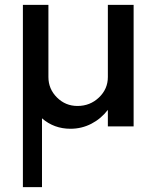

<svg xmlns="http://www.w3.org/2000/svg" viewBox="-20 -520 630 790"><path d="M529.8 -500V0H423.8V-67.9Q395.5 -31.2 355.7 -10.7Q315.9 9.8 270 9.8Q202.1 9.8 152.8 -33.2V250H74.2V-500H179.2V-203.1Q179.2 -153.8 214.4 -118.9Q249.5 -84 298.8 -84Q350.6 -84 387.2 -118.9Q423.8 -153.8 423.8 -203.1V-500Z"/></svg>

Font: Oakes Grotesk Medium
Style: Regular
Weight: 500
Designer: Samuel Oakes
Foundry: Samuel Oakes
Version: Version 1.000;PS 001.000;hotconv 1.0.88;makeotf.lib2.5.64775